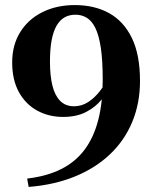

<svg xmlns="http://www.w3.org/2000/svg" viewBox="-20 -639 600 757"><path d="M87 65 93 98Q194 90 275 57Q356 24 413.5 -30.5Q471 -85 501.5 -158.5Q532 -232 532 -320Q532 -423 500 -489Q468 -555 410.5 -587Q353 -619 275 -619Q203 -619 147 -591Q91 -563 59.5 -512Q28 -461 28 -393Q28 -324 54.5 -276Q81 -228 126.5 -203Q172 -178 229 -178Q282 -178 319.5 -197.5Q357 -217 381 -247Q405 -277 417 -308L408 -340Q395 -307 374 -280Q353 -253 327.5 -236.5Q302 -220 272 -220Q238 -220 217 -241.5Q196 -263 186.5 -302Q177 -341 177 -396Q177 -445 183.5 -480Q190 -515 203 -537.5Q216 -560 234.5 -570.5Q253 -581 278 -581Q302 -581 322 -569Q342 -557 356 -528.5Q370 -500 377.5 -450.5Q385 -401 385 -324Q385 -235 367.5 -166.5Q350 -98 314 -49.5Q278 -1 221.5 27.5Q165 56 87 65Z"/></svg>

Font: Roboto Serif 144pt SemiBold
Style: Regular
Weight: 600
Version: Version 1.008